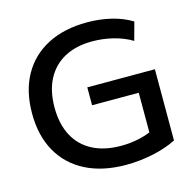

<svg xmlns="http://www.w3.org/2000/svg" viewBox="-108 -852 992 974"><g transform="rotate(-15 387.5 -365.0)"><path d="M438 10Q315 10 226.5 -35Q138 -80 90.5 -164Q43 -248 43 -365Q43 -482 90 -566Q137 -650 224 -695Q311 -740 432 -740Q498 -740 558 -725.5Q618 -711 665 -682L639 -587Q596 -613 542 -626.5Q488 -640 432 -640Q347 -640 286.5 -607.5Q226 -575 193.5 -513.5Q161 -452 161 -365Q161 -278 193.5 -216.5Q226 -155 288 -122.5Q350 -90 438 -90Q485 -90 530 -99.5Q575 -109 610 -127L593 -88V-327H348V-421H703V-47Q650 -20 579.5 -5Q509 10 438 10Z"/></g></svg>

Font: M PLUS 2 Medium
Style: Regular
Weight: 500
Designer: Coji Morishita
Foundry: UNDERFOREST DESIGN
Version: Version 1.001